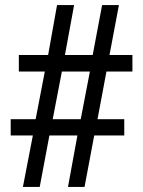

<svg xmlns="http://www.w3.org/2000/svg" viewBox="-20 -734 562 754"><path d="M70 0 109 -202H22V-266H120L156 -453H54V-518H169L204 -714H271L235 -518H344L381 -714H447L410 -518H500V-453H398L363 -266H468V-202H350L312 0H247L284 -202H174L136 0ZM187 -266H297L333 -453H223Z"/></svg>

Font: Noto Serif Myanmar SemiCondensed SemiBold
Style: Regular
Weight: 600
Width: 4
Designer: Ben Mitchell and the Monotype Design Team
Foundry: Monotype Imaging Inc.
Version: Version 2.106; ttfautohint (v1.8.4.7-5d5b)